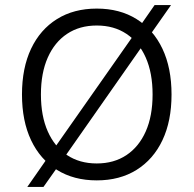

<svg xmlns="http://www.w3.org/2000/svg" viewBox="-20 -704 766 760"><path d="M222 -63 180 -96 521 -582 563 -550ZM88 36 180 -96 222 -63 152 36ZM563 -550 521 -582 592 -684H657ZM363 -670Q454 -670 520.5 -628.5Q587 -587 623 -511Q659 -435 659 -330Q659 -225 623 -149Q587 -73 520.5 -31.5Q454 10 363 10Q272 10 205.5 -31.5Q139 -73 103 -149Q67 -225 67 -330Q67 -435 103 -511Q139 -587 205.5 -628.5Q272 -670 363 -670ZM363 -603Q295 -603 245.5 -570Q196 -537 169 -476Q142 -415 142 -330Q142 -245 169 -184Q196 -123 245.5 -90Q295 -57 363 -57Q431 -57 480.5 -90Q530 -123 557 -184Q584 -245 584 -330Q584 -415 557 -476Q530 -537 480.5 -570Q431 -603 363 -603Z"/></svg>

Font: Kantumruy Pro
Style: Regular
Weight: 400
Designer: Sovichet Tep
Foundry: Sovichet Tep
Version: Version 1.002